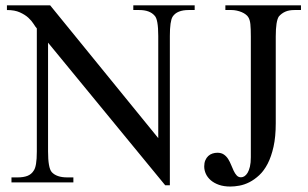

<svg xmlns="http://www.w3.org/2000/svg" viewBox="-20 -682 1152 718"><path d="M685.1 -644.5Q664.1 -644.5 648.9 -638.4Q633.8 -632.3 625.5 -619.6Q615.2 -603 615.2 -547.4V10.7H597.7L159.7 -522.5V-115.7Q159.7 -54.7 173.3 -38.6Q191.4 -18.6 231.4 -18.6H254.4V0H22.9V-18.6H45.9Q67.9 -18.6 82.8 -24.4Q97.7 -30.3 106 -43.9Q111.8 -51.8 114.7 -69.1Q117.7 -86.4 117.7 -115.7V-575.7Q112.8 -581.1 105.7 -592.5Q98.6 -604 86.2 -615.5Q73.7 -627 54.4 -635.7Q35.2 -644.5 5.9 -644.5V-662.1H167.5L571.8 -165.5V-547.4Q571.8 -610.4 558.1 -623.5Q540 -644.5 500.5 -644.5H478.5V-662.1H708V-644.5ZM1081.5 -644.5Q1061 -644.5 1047.1 -638.4Q1033.2 -632.3 1022.9 -620.6Q1011.2 -603.5 1011.2 -545.4V-221.2Q1011.2 -170.4 1002.9 -133.3Q994.6 -96.2 981 -69.8Q967.3 -43.5 949.5 -26.9Q931.6 -10.3 912.8 -0.7Q894 8.8 875.5 12.2Q856.9 15.6 841.8 15.6Q817.4 15.6 799.1 9.3Q780.8 2.9 768.3 -7.8Q755.9 -18.6 749.8 -32Q743.7 -45.4 743.7 -59.6Q743.7 -72.8 747.8 -82.5Q752 -92.3 758.8 -98.6Q765.6 -105 774.7 -107.9Q783.7 -110.8 793 -110.8Q807.6 -110.8 817.4 -104Q827.1 -97.2 833.5 -86.9Q839.8 -76.7 844.5 -64.9Q849.1 -53.2 854 -43Q858.9 -32.7 865.2 -25.9Q871.6 -19 881.3 -19Q887.7 -19 894 -22.9Q900.4 -26.9 905.8 -35.6Q911.1 -44.4 914.6 -58.8Q918 -73.2 918 -93.8V-545.4Q918 -574.7 916.3 -591.6Q914.6 -608.4 908.2 -618.2Q905.3 -623 898.9 -627.9Q892.6 -632.8 884 -636.5Q875.5 -640.1 865.5 -642.3Q855.5 -644.5 845.7 -644.5H822.8V-662.1H1105.5V-644.5Z"/></svg>

Font: Doulos SIL Compact
Style: Regular
Weight: 400
Designer: Walt Agee, Victor Gaultney, Peter Martin, Debbi Hosken
Foundry: SIL International
Version: Version 4.110; 2011; Maintenance release ; LnSpcTght